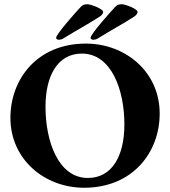

<svg xmlns="http://www.w3.org/2000/svg" viewBox="-20 -869 800 903"><path d="M256 -682C265 -682 274 -685 281 -690C332 -722 395 -756 446 -789C459 -797 463 -803 465 -811C468 -827 410 -847 394 -849C379 -849 371 -848 360 -837C344 -820 244 -709 244 -691C244 -686 248 -683 256 -682ZM418 -682C427 -682 436 -685 443 -690C494 -722 557 -756 608 -789C621 -797 625 -803 627 -811C630 -827 572 -847 556 -849C541 -849 533 -848 522 -837C506 -820 406 -709 406 -691C406 -686 410 -683 418 -682ZM375 14C607 14 731 -155 731 -335C731 -532 569 -664 384 -664C153 -664 29 -495 29 -315C29 -118 191 14 375 14ZM393 -32C255 -32 194 -203 194 -367C194 -514 252 -617 365 -617C503 -617 565 -448 565 -284C565 -135 507 -32 393 -32Z"/></svg>

Font: EB Garamond
Style: Bold
Weight: 700
Designer: Georg Duffner and Octavio Pardo
Foundry: Georg Duffner
Version: Version 1.000;PS 001.000;hotconv 1.0.88;makeotf.lib2.5.64775